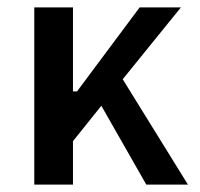

<svg xmlns="http://www.w3.org/2000/svg" viewBox="-20 -506 542 521"><path d="M178 -5V-123L255 -219L377 -5H490L313 -291L471 -486H359L189 -258H178V-486H73V-5Z"/></svg>

Font: Falling Sky
Style: Light
Weight: 400
Designer: Paul D. Hunt
Foundry: Adobe Systems Incorporated
Version: Version 1.02